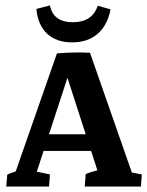

<svg xmlns="http://www.w3.org/2000/svg" viewBox="-20 -678 536 698"><path d="M307.1 -486.3 461.9 -43.5 433.6 -55.7 495.6 -43.9 492.2 0H288.1L291.5 -44.9Q313 -54.7 347.2 -61.5L337.4 -48.3L206.5 -453.1L187 -483.9Q212.9 -486.3 243.9 -487.1Q274.9 -487.8 307.1 -486.3ZM253.9 -483.4 110.4 -43.5 99.1 -57.1 161.6 -43.9 158.2 0H2.9L6.3 -43Q15.6 -47.9 30.8 -52.7Q45.9 -57.6 64 -61.5L33.2 -43.5L187 -483.9ZM102.5 -129.4 118.7 -189.9H353.5L370.1 -129.4ZM242.7 -523.9Q185.1 -523.9 151.4 -555.4Q117.7 -586.9 112.3 -645.5L161.6 -658.2Q173.8 -597.2 244.6 -597.2Q315.4 -597.2 335.4 -657.2L381.8 -644Q371.1 -586.4 335 -555.2Q298.8 -523.9 242.7 -523.9Z"/></svg>

Font: Markazi Text
Style: Regular
Weight: 400
Designer: Borna Izadpanah (Arabic designer), Fiona Ross (Arabic design director) and Florian Runge (Latin designer)
Foundry: Borna Izadpanah and Florian Runge
Version: Version 1.000